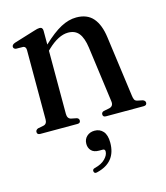

<svg xmlns="http://www.w3.org/2000/svg" viewBox="-102 -523 715 826"><g transform="rotate(-15 255.0 -110.0)"><path d="M164 -425V-363.5Q209.5 -406.5 244.8 -425.2Q280 -444 314 -444Q362.5 -444 388.5 -413.8Q414.5 -383.5 422 -326L458.5 -57Q460 -44.5 463.5 -38.2Q467 -32 477 -30L499 -25.5Q510 -21 510 -12Q510 0 495.5 0H328Q314.5 0 314.5 -12Q314.5 -21 324.5 -24.5L350 -29.5Q370 -34 367 -56L333.5 -304.5Q327.5 -348 311 -369Q294.5 -390 263 -390Q220.5 -390 171 -343L164 -336V-55Q164 -33.5 180 -29.5L205 -24.5Q214.5 -21 214.5 -12Q214.5 0 201 0H35.5Q21.5 0 21.5 -12Q21.5 -21 32 -25.5L57.5 -30.5Q73.5 -34 73.5 -54.5V-363Q73.5 -378 62 -380.5L28.5 -381Q18 -384 18 -392.5Q18 -402 32 -407L124.5 -435.5Q141 -441 149.5 -441Q164 -441 164 -425ZM261 135Q238 135 226.8 123Q215.5 111 215.5 93Q215.5 72.5 229.2 59.8Q243 47 264 47Q287.5 47 302 63.5Q316.5 80 316.5 114Q316.5 201.5 230 222.5Q217 226.5 214.5 216Q212 206 223.5 202.5Q255 195 271.2 178.2Q287.5 161.5 287.5 145.5Q287.5 135 277.5 135Z"/></g></svg>

Font: Fraunces 144pt S050
Style: Regular
Weight: 400
Version: Version 1.000; ttfautohint (v1.8.3)